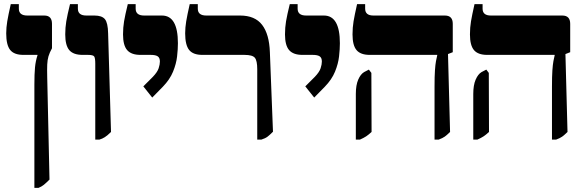

<svg xmlns="http://www.w3.org/2000/svg" viewBox="-20 -667 2821 927"><path d="M146 240V-258Q146 -310 149 -341.5Q152 -373 161 -400V-402H93Q48 -402 29 -426Q10 -450 10 -506Q10 -534 15 -564Q20 -594 32 -647H71V-625Q71 -592 112 -592H194Q231 -592 231 -552V-434Q219 -412 214 -395Q209 -378 208 -355Q207 -332 208 -293L219 200Q203 216 192 225Q181 234 166 240Z M440 7V-359Q440 -386 435 -394Q430 -402 405 -402H379Q334 -402 314.5 -425Q295 -448 295 -501Q295 -534 300 -564Q305 -594 318 -647H356V-625Q356 -592 397 -592H436Q472 -592 486.5 -574.5Q501 -557 502 -506L516 -30Q499 -13 486.5 -5Q474 3 460 7Z M715 -196 672 -250 718 -296Q740 -319 746 -337.5Q752 -356 752 -370Q752 -388 741.5 -395Q731 -402 708 -402H658Q614 -402 594 -425Q574 -448 574 -501Q574 -534 579 -564Q584 -594 597 -647H635V-625Q635 -592 676 -592H762Q839 -592 839 -458Q839 -430 835 -394.5Q831 -359 815.5 -321Q800 -283 766 -248Z M1222 7V-333Q1222 -374 1210.5 -388Q1199 -402 1160 -402H957Q912 -402 893 -426Q874 -450 874 -506Q874 -534 879 -564Q884 -594 896 -647H935V-625Q935 -592 976 -592H1139Q1211 -592 1245.5 -547Q1280 -502 1283 -415L1298 -31Q1282 -15 1271.5 -7Q1261 1 1242 7Z M1497 -196 1454 -250 1500 -296Q1522 -319 1528 -337.5Q1534 -356 1534 -370Q1534 -388 1523.5 -395Q1513 -402 1490 -402H1440Q1396 -402 1376 -425Q1356 -448 1356 -501Q1356 -534 1361 -564Q1366 -594 1379 -647H1417V-625Q1417 -592 1458 -592H1544Q1621 -592 1621 -458Q1621 -430 1617 -394.5Q1613 -359 1597.5 -321Q1582 -283 1548 -248Z M2078 7V-249Q2078 -299 2080 -327.5Q2082 -356 2085 -372Q2088 -388 2091 -400V-402H1765Q1721 -402 1701.5 -425Q1682 -448 1682 -501Q1682 -534 1687 -564Q1692 -594 1704 -647H1743V-625Q1743 -592 1783 -592H2128Q2166 -592 2166 -552V-415L2143 -406L2153 -30Q2138 -15 2127.5 -7.5Q2117 0 2098 7ZM1698 7V-213Q1698 -256 1709.5 -282.5Q1721 -309 1738 -319L1761 -331L1773 -315L1774 -30Q1759 -16 1747.5 -8.5Q1736 -1 1718 7Z M2645 7V-249Q2645 -299 2647 -327.5Q2649 -356 2652 -372Q2655 -388 2658 -400V-402H2332Q2288 -402 2268.5 -425Q2249 -448 2249 -501Q2249 -534 2254 -564Q2259 -594 2271 -647H2310V-625Q2310 -592 2350 -592H2695Q2733 -592 2733 -552V-415L2710 -406L2720 -30Q2705 -15 2694.5 -7.5Q2684 0 2665 7ZM2265 7V-213Q2265 -256 2276.5 -282.5Q2288 -309 2305 -319L2328 -331L2340 -315L2341 -30Q2326 -16 2314.5 -8.5Q2303 -1 2285 7Z"/></svg>

Font: Noto Serif Hebrew SemiCondensed Black
Style: Regular
Weight: 900
Width: 4
Designer: Monotype Design Team
Foundry: Monotype Imaging Inc.
Version: Version 2.004; ttfautohint (v1.8.4.7-5d5b)